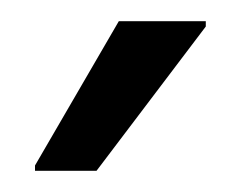

<svg xmlns="http://www.w3.org/2000/svg" viewBox="-20 -763 228 181"><path d="M13 -602V-607L92 -743H174V-738L71 -602Z"/></svg>

Font: Assailand
Style: Regular
Weight: 400
Designer: Hector Gatti with collaboration of the Omnibus-Type team
Foundry: Omnibus-Type
Version: Version 0.072;October 19, 2019;FontCreator 12.0.0.2547 64-bi